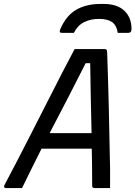

<svg xmlns="http://www.w3.org/2000/svg" viewBox="-53 -955 688 975"><path d="M322 -788H263Q253 -788 251 -792.5Q249 -797 254 -809Q284 -877 335 -906Q386 -935 457 -935H473Q541 -935 577.5 -901.5Q614 -868 615 -809Q615 -788 598 -788H545Q539 -827 516 -843Q493 -859 449 -859Q408 -859 375 -843Q342 -827 322 -788ZM59 0H-22Q-29 0 -31.5 -4Q-34 -8 -31 -14Q-3 -66 32.5 -135Q68 -204 107.5 -281Q147 -358 186 -435Q225 -512 261 -582Q297 -652 326 -706H479Q490 -706 491 -693Q496 -557 499.5 -408Q503 -259 506 -100V0H428Q420 0 417 -4Q414 -8 415 -23Q415 -67 414.5 -111.5Q414 -156 413 -200H158Q131 -147 106 -96Q81 -45 59 0ZM382 -634Q342 -554 294.5 -462.5Q247 -371 199 -279H412Q410 -369 408 -458Q406 -547 405 -634Z"/></svg>

Font: Recursive Mn Lnr St
Style: Italic
Weight: 400
Italic angle: -15°
Monospace: yes
Version: Version 1.079;hotconv 1.0.112;makeotfexe 2.5.65598; ttfautoh